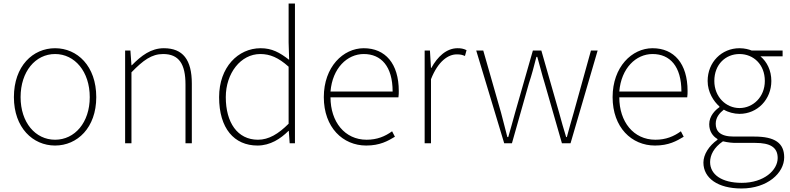

<svg xmlns="http://www.w3.org/2000/svg" viewBox="-20 -814 4488 1091"><path d="M293 13C419 13 527 -88 527 -262C527 -439 419 -540 293 -540C167 -540 59 -439 59 -262C59 -88 167 13 293 13ZM293 -20C181 -20 97 -118 97 -262C97 -407 181 -507 293 -507C405 -507 490 -407 490 -262C490 -118 405 -20 293 -20Z M691 0H727V-403C794 -472 842 -507 907 -507C997 -507 1034 -450 1034 -334V0H1070V-339C1070 -475 1019 -540 911 -540C838 -540 783 -498 729 -443H727L721 -527H691Z M1443 13C1516 13 1575 -26 1619 -70H1621L1626 0H1656V-794H1620V-573L1623 -474C1569 -516 1525 -540 1461 -540C1333 -540 1225 -432 1225 -262C1225 -84 1311 13 1443 13ZM1446 -20C1329 -20 1263 -118 1263 -262C1263 -398 1348 -507 1459 -507C1514 -507 1562 -487 1620 -435V-111C1562 -53 1507 -20 1446 -20Z M2061 13C2139 13 2184 -13 2224 -37L2208 -68C2168 -39 2123 -20 2063 -20C1939 -20 1858 -122 1858 -261H2244C2246 -275 2246 -286 2246 -297C2246 -453 2169 -540 2047 -540C1930 -540 1820 -434 1820 -262C1820 -90 1928 13 2061 13ZM1858 -294C1869 -427 1953 -507 2047 -507C2146 -507 2211 -437 2211 -294Z M2393 0H2429V-364C2470 -468 2528 -505 2575 -505C2596 -505 2605 -503 2622 -496L2631 -529C2613 -538 2598 -540 2580 -540C2517 -540 2466 -492 2431 -428H2429L2423 -527H2393Z M2845 0H2889L2985 -339C3002 -390 3015 -440 3028 -491H3033C3048 -440 3059 -392 3075 -341L3173 0H3222L3376 -527H3338L3240 -174C3226 -125 3213 -81 3201 -35H3197C3183 -81 3170 -125 3157 -174L3056 -527H3008L2907 -174C2894 -125 2881 -81 2868 -35H2863C2852 -81 2839 -125 2827 -174L2726 -527H2686Z M3702 13C3780 13 3825 -13 3865 -37L3849 -68C3809 -39 3764 -20 3704 -20C3580 -20 3499 -122 3499 -261H3885C3887 -275 3887 -286 3887 -297C3887 -453 3810 -540 3688 -540C3571 -540 3461 -434 3461 -262C3461 -90 3569 13 3702 13ZM3499 -294C3510 -427 3594 -507 3688 -507C3787 -507 3852 -437 3852 -294Z M4193 257C4341 257 4436 169 4436 80C4436 -1 4383 -38 4267 -38H4150C4069 -38 4047 -71 4047 -111C4047 -147 4069 -172 4093 -191C4117 -176 4152 -167 4182 -167C4284 -167 4363 -249 4363 -354C4363 -414 4338 -463 4301 -494H4427V-527H4251C4236 -533 4212 -540 4182 -540C4081 -540 4001 -461 4001 -354C4001 -290 4035 -238 4068 -209V-205C4045 -189 4010 -156 4010 -108C4010 -68 4030 -40 4057 -24V-20C4008 15 3977 64 3977 110C3977 198 4059 257 4193 257ZM4182 -200C4106 -200 4039 -263 4039 -354C4039 -449 4104 -507 4182 -507C4261 -507 4326 -448 4326 -354C4326 -263 4259 -200 4182 -200ZM4195 225C4080 225 4015 177 4015 107C4015 68 4036 24 4088 -11C4117 -4 4145 -2 4152 -2H4272C4355 -2 4399 22 4399 84C4399 153 4321 225 4195 225Z"/></svg>

Font: Source Han Sans JP VF
Style: Regular
Weight: 250
Designer: Ryoko NISHIZUKA 西塚涼子 (kana, bopomofo & ideographs); Paul D. Hunt (Latin, Greek & Cyrillic); Sandoll Communications 산돌커뮤니
Foundry: Adobe
Version: Version 2.004;hotconv 1.0.118;makeotfexe 2.5.65603